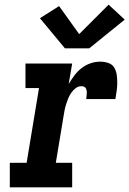

<svg xmlns="http://www.w3.org/2000/svg" viewBox="-20 -802 554 822"><path d="M22 0V-105H94L147 -425H89V-530H289L274 -442Q285 -461 298.5 -479Q312 -497 329.5 -510.5Q347 -524 367.5 -531Q388 -538 409 -538Q427 -538 443.5 -532.5Q460 -527 468.5 -513.5Q477 -500 479.5 -483Q482 -466 482 -448.5Q482 -431 479.5 -413Q477 -395 474 -378H349Q350 -384 350.5 -390Q351 -396 351.5 -402Q352 -408 351 -413.5Q350 -419 347.5 -424Q345 -429 339.5 -431Q334 -433 328 -433Q315 -433 304 -424.5Q293 -416 285 -404.5Q277 -393 272 -380.5Q267 -368 263 -355.5Q259 -343 256.5 -330Q254 -317 252 -304L219 -105H289V0ZM258 -595 151 -724 233 -776 319 -656 445 -782 514 -718 362 -595Z"/></svg>

Font: Iosevka Slab Extrabold Oblique
Style: Regular
Weight: 800
Italic angle: -9°
Monospace: yes
Designer: Belleve Invis
Foundry: Belleve Invis
Version: Version 11.1.1; ttfautohint (v1.8.3)